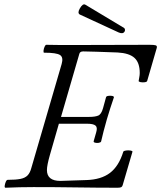

<svg xmlns="http://www.w3.org/2000/svg" viewBox="-20 -877 755 900"><path d="M6 3Q1 3 2 -6Q3 -15 7 -24.5Q11 -34 16 -34Q55 -34 76.5 -38.5Q98 -43 109.5 -55Q121 -67 127 -90L269 -577Q278 -608 261.5 -619Q245 -630 187 -630Q183 -630 184 -639.5Q185 -649 189 -658Q193 -667 197 -667Q230 -666 264 -666Q298 -666 332 -666Q419 -666 506.5 -666.5Q594 -667 681 -667Q703 -667 710 -664.5Q717 -662 715 -653L670 -498Q669 -493 658.5 -491.5Q648 -490 638.5 -492Q629 -494 630 -498Q631 -506 633 -515.5Q635 -525 635 -535Q635 -583 610.5 -605.5Q586 -628 531 -631Q474 -633 432 -634.5Q390 -636 370 -636Q355 -636 352 -625L266 -329H398Q425 -329 440 -335Q455 -341 463 -370L477 -421Q478 -426 487 -427.5Q496 -429 505 -427.5Q514 -426 514 -421Q505 -395 497 -370Q489 -345 481 -318Q472 -286 465.5 -261.5Q459 -237 454 -214Q452 -209 443 -207.5Q434 -206 426 -208Q418 -210 419 -215L431 -257Q438 -280 427.5 -288.5Q417 -297 389 -297H256L214 -151Q200 -102 200 -80Q200 -29 263 -29L385 -33Q454 -35 495.5 -66.5Q537 -98 558 -166Q560 -170 570.5 -171.5Q581 -173 591 -171.5Q601 -170 601 -166L555 -9Q553 -2 548 0.5Q543 3 531 3Q438 3 338.5 1.5Q239 0 137 0Q72 0 6 3ZM536 -725 354 -809Q342 -816 354 -837Q368 -862 380 -855L555 -750Q564 -746 565.5 -740Q567 -734 564 -729Q556 -716 536 -725Z"/></svg>

Font: Junicode SmExp
Style: Italic
Weight: 400
Width: 6
Italic angle: -11°
Designer: Peter S. Baker
Version: Version 2.205; ttfautohint (v1.8.4)